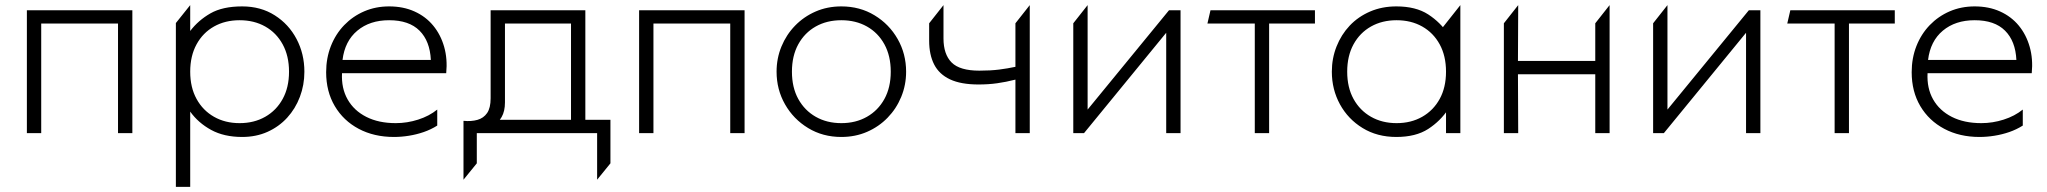

<svg xmlns="http://www.w3.org/2000/svg" viewBox="-20 -520 7998 750"><path d="M85 0V-480H497V0H441V-428H141V0Z M667 210V-430L723 -500V-399Q754.5 -440.5 802 -467.8Q849.5 -495 926 -495Q998.5 -495 1053.2 -460.2Q1108 -425.5 1138.5 -367.5Q1169 -309.5 1169 -240Q1169 -188 1151.5 -141.8Q1134 -95.5 1101.8 -60.2Q1069.5 -25 1025 -5Q980.5 15 926 15Q855 15 804.8 -12.5Q754.5 -40 723 -84V210ZM916 -39Q972.5 -39 1016 -63.8Q1059.5 -88.5 1084.2 -133.5Q1109 -178.5 1109 -240Q1109 -301.5 1084.2 -346.8Q1059.5 -392 1016 -416.5Q972.5 -441 916 -441Q859.5 -441 816 -416.5Q772.5 -392 747.8 -346.8Q723 -301.5 723 -240Q723 -178.5 747.8 -133.5Q772.5 -88.5 816 -63.8Q859.5 -39 916 -39Z M1519 15Q1441 15 1381.2 -16.8Q1321.5 -48.5 1287.8 -105.5Q1254 -162.5 1254 -238Q1254 -293 1272.5 -340Q1291 -387 1324.5 -421.8Q1358 -456.5 1402.8 -475.8Q1447.5 -495 1500 -495Q1555.5 -495 1599.2 -475.2Q1643 -455.5 1672.2 -420Q1701.5 -384.5 1715 -337Q1728.5 -289.5 1723 -234H1316Q1313 -175.5 1337.8 -131.8Q1362.5 -88 1410.8 -63.5Q1459 -39 1526 -39Q1570.5 -39 1613.5 -52.8Q1656.5 -66.5 1688 -92V-29.5Q1663.5 -14 1635.2 -4.2Q1607 5.5 1577.5 10.2Q1548 15 1519 15ZM1318 -286H1663Q1659.5 -359.5 1618.8 -400.2Q1578 -441 1500 -441Q1424.5 -441 1375.8 -400.2Q1327 -359.5 1318 -286Z M2210.5 0V-428H1952.5V-120Q1952.5 -85.5 1939.5 -62.8Q1926.5 -40 1904 -27.5Q1881.5 -15 1852.2 -11Q1823 -7 1790.5 -10V-48Q1821 -45 1845 -51.8Q1869 -58.5 1882.8 -78.5Q1896.5 -98.5 1896.5 -136V-480H2266.5V0ZM1790.5 182V-48L1899.5 -30V-52H2364.5V118L2312.5 182V0H1842.5V118Z M2476.5 0V-480H2888.5V0H2832.5V-428H2532.5V0Z M3266.5 15Q3194 15 3136.8 -19.8Q3079.5 -54.5 3046.5 -112.5Q3013.5 -170.5 3013.5 -240Q3013.5 -292 3032.5 -338.2Q3051.5 -384.5 3085.8 -419.8Q3120 -455 3166 -475Q3212 -495 3266.5 -495Q3339 -495 3396.2 -460.2Q3453.5 -425.5 3486.5 -367.5Q3519.5 -309.5 3519.5 -240Q3519.5 -188 3500.5 -141.8Q3481.5 -95.5 3447.2 -60.2Q3413 -25 3367 -5Q3321 15 3266.5 15ZM3266.5 -39Q3323 -39 3366.5 -63.8Q3410 -88.5 3434.8 -133.5Q3459.5 -178.5 3459.5 -240Q3459.5 -301.5 3434.8 -346.8Q3410 -392 3366.5 -416.5Q3323 -441 3266.5 -441Q3210 -441 3166.5 -416.5Q3123 -392 3098.2 -346.8Q3073.5 -301.5 3073.5 -240Q3073.5 -178.5 3098.2 -133.5Q3123 -88.5 3166.5 -63.8Q3210 -39 3266.5 -39Z M3946.5 0V-209Q3909 -199.5 3875.2 -194.8Q3841.5 -190 3802.5 -190Q3733.5 -190 3691 -210Q3648.5 -230 3629 -268.2Q3609.5 -306.5 3609.5 -361V-429L3665.5 -500V-370Q3665.5 -308 3697.2 -276Q3729 -244 3805.5 -244Q3849 -244 3882.5 -248.2Q3916 -252.5 3946.5 -259V-429L4002.5 -500V0Z M4172.5 0V-429L4228.5 -500V-92L4546.5 -480H4591.5V0H4535.5V-392L4214.5 0Z M4881.5 0V-428H4696.5L4708.5 -480H5116.5V-428H4937.5V0Z M5434.5 15Q5359.5 15 5302.8 -19.8Q5246 -54.5 5214.2 -112.5Q5182.5 -170.5 5182.5 -240Q5182.5 -292 5200.8 -338.2Q5219 -384.5 5252.2 -419.8Q5285.5 -455 5332 -475Q5378.5 -495 5434.5 -495Q5510.5 -495 5558.8 -463.8Q5607 -432.5 5637.5 -386L5608.5 -354V-404L5684.5 -500V0H5628.5V-106L5637.5 -94Q5607 -47.5 5558.8 -16.2Q5510.5 15 5434.5 15ZM5435.5 -39Q5492 -39 5535.5 -63.8Q5579 -88.5 5603.8 -133.5Q5628.5 -178.5 5628.5 -240Q5628.5 -301.5 5603.8 -346.8Q5579 -392 5535.5 -416.5Q5492 -441 5435.5 -441Q5379 -441 5335.5 -416.5Q5292 -392 5267.2 -346.8Q5242.5 -301.5 5242.5 -240Q5242.5 -178.5 5267.2 -133.5Q5292 -88.5 5335.5 -63.8Q5379 -39 5435.5 -39Z M5854.5 0V-429L5910.5 -500L5909.5 -282H6211.5V-429L6267.5 -500V0H6211.5V-230H5909.5L5910.5 0Z M6437.5 0V-429L6493.5 -500V-92L6811.5 -480H6856.5V0H6800.5V-392L6479.5 0Z M7146.5 0V-428H6961.5L6973.5 -480H7381.5V-428H7202.5V0Z M7712.5 15Q7634.5 15 7574.8 -16.8Q7515 -48.5 7481.2 -105.5Q7447.5 -162.5 7447.5 -238Q7447.5 -293 7466 -340Q7484.5 -387 7518 -421.8Q7551.5 -456.5 7596.2 -475.8Q7641 -495 7693.5 -495Q7749 -495 7792.8 -475.2Q7836.5 -455.5 7865.8 -420Q7895 -384.5 7908.5 -337Q7922 -289.5 7916.5 -234H7509.5Q7506.5 -175.5 7531.2 -131.8Q7556 -88 7604.2 -63.5Q7652.5 -39 7719.5 -39Q7764 -39 7807 -52.8Q7850 -66.5 7881.5 -92V-29.5Q7857 -14 7828.8 -4.2Q7800.5 5.5 7771 10.2Q7741.5 15 7712.5 15ZM7511.5 -286H7856.5Q7853 -359.5 7812.2 -400.2Q7771.5 -441 7693.5 -441Q7618 -441 7569.2 -400.2Q7520.5 -359.5 7511.5 -286Z"/></svg>

Font: Geologica-Sharp
Style: Regular
Weight: 100
Designer: Sindre Bremnes, Frode Helland
Foundry: Monokrom Skriftforlag AS
Version: Version 1.010;gftools[0.9.28]